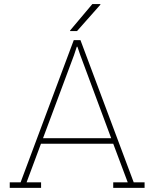

<svg xmlns="http://www.w3.org/2000/svg" viewBox="-20 -904 759 924"><path d="M26.9 0ZM26.9 -26.4H79.1L335 -710.9H367.2L623.5 -26.4H675.8V0H524.9V-26.4H594.7L524.9 -212.4H177.2L107.9 -26.4H177.7V0H26.9ZM187 -238.8H515.1L366.2 -639.2L352.5 -679.2H349.6L336.4 -639.2ZM424.3 -884.3H462.4L463.4 -881.8L350.6 -754.4H317.9L316.9 -756.8Z"/></svg>

Font: TypoPRO Roboto Slab
Style: Thin
Weight: 250
Designer: Google
Version: Version 1.100263; 2013; ttfautohint (v0.94.20-1c74) -l 8 -r 